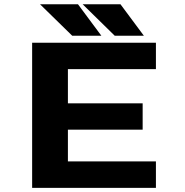

<svg xmlns="http://www.w3.org/2000/svg" viewBox="-20 -906 890 926"><path d="M674 -733.5H533.5L378.5 -885.5H561ZM469 -733.5H328.5L173 -885.5H356ZM732 -572.5H307.5V-407.5H668V-280.5H307.5V-127.5H732V0H135V-700H732Z"/></svg>

Font: League Mono Wide
Style: Bold
Weight: 700
Width: 8
Designer: Tyler Finck
Foundry: The League of Moveable Type / Tyler Finck
Version: Version 2.210